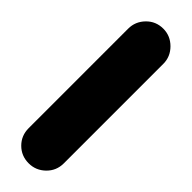

<svg xmlns="http://www.w3.org/2000/svg" viewBox="-183 -492 494 494"><g transform="rotate(45 64.0 -245.0)"><path d="M0 -64H128V-426H0ZM64 -128Q37 -128 18.5 -109Q0 -90 0 -64Q0 -37 18.5 -18.5Q37 0 64 0Q90 0 109 -18.5Q128 -37 128 -64Q128 -90 109 -109Q90 -128 64 -128ZM64 -490Q37 -490 18.5 -471Q0 -452 0 -426Q0 -399 18.5 -380.5Q37 -362 64 -362Q90 -362 109 -380.5Q128 -399 128 -426Q128 -452 109 -471Q90 -490 64 -490Z"/></g></svg>

Font: Wavefont
Style: Bold
Weight: 700
Version: Version 3.004;gftools[0.9.33]